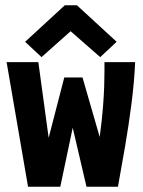

<svg xmlns="http://www.w3.org/2000/svg" viewBox="-20 -706 540 726"><path d="M86 0 5 -471H125L164 -185L223 -413H292L357 -188Q366 -256 369.5 -302Q373 -348 374 -380Q375 -412 375 -436V-471H491Q488 -399 477.5 -316.5Q467 -234 453 -152.5Q439 -71 426 0H307L255 -223L208 0ZM137 -490 75 -548 225 -686H271L421 -548L359 -490L247 -588Z"/></svg>

Font: Inconsolata Black
Style: Regular
Weight: 900
Monospace: yes
Designer: Raph Levien, Cyreal, Brenton Simpson
Foundry: Raph Levien, Cyreal, Google
Version: Version 3.001; ttfautohint (v1.8.2.53-6de2)